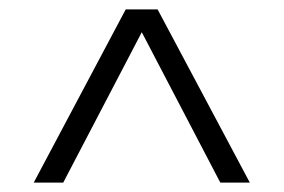

<svg xmlns="http://www.w3.org/2000/svg" viewBox="-20 -760 606 410"><path d="M52 -370 248.5 -740H316.5L513.5 -370H450.5L274.5 -707H291L115 -370Z"/></svg>

Font: Encode Sans SC Light
Style: Regular
Weight: 300
Version: Version 3.002